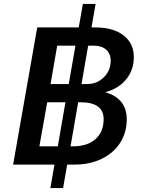

<svg xmlns="http://www.w3.org/2000/svg" viewBox="-20 -840 720 980"><path d="M627 -232Q627 -164 593.5 -111.5Q560 -59 499.5 -29.5Q439 0 361 0H323L302 120H237L258 0H47L170 -700H382L403 -820H468L447 -700H467Q558 -700 610.5 -659.5Q663 -619 663 -549Q663 -483 624.5 -435.5Q586 -388 517 -369Q570 -355 598.5 -320Q627 -285 627 -232ZM238 -411H331L365 -607H272ZM545 -530Q545 -566 522 -586.5Q499 -607 458 -607H430L396 -411H424Q475 -411 510 -445.5Q545 -480 545 -530ZM275 -93 314 -318H221L181 -93ZM509 -232Q509 -318 391 -318H379L340 -93H351Q426 -93 467.5 -130Q509 -167 509 -232Z"/></svg>

Font: KoHo SemiBold
Style: Italic
Weight: 600
Italic angle: -10°
Version: Version 1.000; ttfautohint (v1.6)